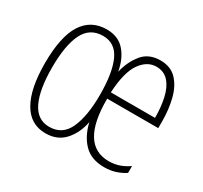

<svg xmlns="http://www.w3.org/2000/svg" viewBox="-119 -701 922 873"><g transform="rotate(30 342.5 -264.5)"><path d="M495 -539Q549 -539 580.5 -505.5Q612 -472 625.5 -418Q639 -364 639 -303V-267H371Q369 -24 519 -24Q544 -24 569 -31.5Q594 -39 622 -58V-22Q599 -7 572.5 1.5Q546 10 514 10Q446 10 407.5 -29.5Q369 -69 354 -134Q342 -72 305 -31Q268 10 206 10Q127 10 86 -61Q45 -132 45 -265Q45 -405 88 -472Q131 -539 213 -539Q273 -539 307.5 -500Q342 -461 353 -398Q367 -457 400.5 -498Q434 -539 495 -539ZM493 -505Q445 -505 411 -457Q377 -409 371 -300H603Q603 -356 592.5 -403Q582 -450 557.5 -477.5Q533 -505 493 -505ZM213 -505Q144 -505 113.5 -443Q83 -381 83 -265Q83 -149 113 -86.5Q143 -24 206 -24Q275 -24 304.5 -89Q334 -154 334 -266Q334 -381 305.5 -443Q277 -505 213 -505Z"/></g></svg>

Font: Noto Sans Devanagari ExtraCondensed ExtraLight
Style: Regular
Weight: 200
Width: 2
Designer: Jelle Bosma - Monotype Design Team
Foundry: Monotype Imaging Inc.
Version: Version 2.004; ttfautohint (v1.8.4.7-5d5b)